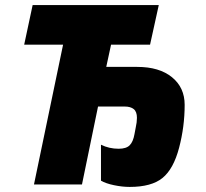

<svg xmlns="http://www.w3.org/2000/svg" viewBox="-20 -734 819 764"><path d="M524.9 -265.1Q524.9 -289.6 512.2 -299.8Q499.5 -310.1 476.1 -310.1H370.1L306.2 0H115.2L231 -556.2H76.2L109.9 -713.9H611.8L577.1 -556.2H421.9L402.8 -467.8H525.9Q613.8 -467.8 664.3 -426.8Q714.8 -385.7 714.8 -316.9Q714.8 -230 692.6 -145.8Q670.4 -61.5 626.7 -25.9Q583 9.8 496.1 9.8Q466.3 9.8 433.6 2.9Q400.9 -3.9 381.8 -15.1V-158.2Q414.1 -142.1 452.1 -142.1Q482.4 -142.1 496.1 -156Q509.8 -169.9 515.1 -200.2L520 -226.1Q524.9 -247.6 524.9 -265.1Z"/></svg>

Font: Open Sans Extrabold
Style: Italic
Weight: 800
Italic angle: -12°
Foundry: Ascender Corporation
Version: Version 1.10